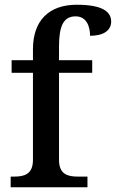

<svg xmlns="http://www.w3.org/2000/svg" viewBox="-20 -790 489 810"><path d="M25 0H349V-45H308C267 -45 229 -54 229 -115V-483H369V-536H229V-594C229 -679 247 -721 299 -721C346 -721 360 -677 360 -639C417 -639 449 -662 449 -699C449 -739 415 -770 304 -770C186 -770 119 -703 119 -582V-536H29V-483H119V-115C119 -54 81 -45 40 -45H25Z"/></svg>

Font: Noto Serif Georgian Medium
Style: Regular
Weight: 500
Designer: Monotype Design Team, Akaki Razmadze
Foundry: Google LLC
Version: Version 2.003